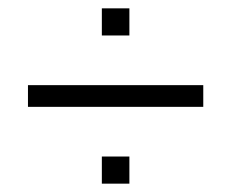

<svg xmlns="http://www.w3.org/2000/svg" viewBox="-20 -502 554 460"><path d="M224 -417V-482H290V-417ZM47 -246V-298H467V-246ZM224 -62V-127H290V-62Z"/></svg>

Font: Spectral SC Medium
Style: Regular
Weight: 500
Designer: Jean-Baptiste Levee
Foundry: Production Type
Version: Version 2.001